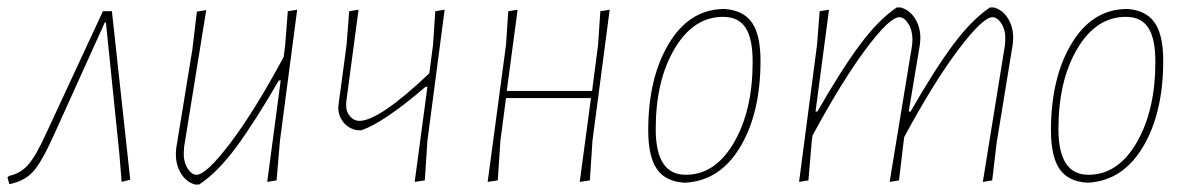

<svg xmlns="http://www.w3.org/2000/svg" viewBox="-38 -482 3173 513"><path d="M237 -452H261L310 -2L287 4L281 -70L245 -422H242L105 -119Q73 -48 50 -23Q27 2 -13 10L-18 -8L-14 -12Q16 -18 37 -41.5Q58 -65 86 -127Z M513 -455 454 -90 453 -75Q452 -50 463 -32.5Q474 -15 487 -15Q513 -15 577.5 -100Q642 -185 720 -330L724 -362L731 -452L756 -456L710 -106L701 0L676 4L712 -267H707Q642 -155 592.5 -88Q543 -21 494 11H483Q459 4 445 -19.5Q431 -43 432 -74L433 -87L476 -350L488 -451Z M920 -456 887 -209V-198Q887 -183 897.5 -171Q908 -159 922 -159Q975 -159 1109 -286L1119 -362L1125 -452L1150 -456L1104 -106L1097 0L1070 4L1104 -250H1099Q988 -155 928 -134H917Q893 -138 879 -156Q865 -174 866 -197L867 -206L888 -362L895 -452Z M1345 -456 1316 -239H1544L1560 -362L1566 -452L1591 -456L1545 -106L1538 0L1511 4L1541 -220H1314L1299 -106L1292 0L1265 4L1314 -362L1320 -452Z M1894 -458H1899Q1949 -454 1971.5 -421Q1994 -388 1994 -320Q1994 -181 1940.5 -90.5Q1887 0 1795 6H1790Q1740 3 1717 -30.5Q1694 -64 1694 -134Q1694 -273 1748.5 -364.5Q1803 -456 1894 -458ZM1894 -437Q1815 -437 1764.5 -352Q1714 -267 1714 -137Q1714 -15 1794 -15Q1873 -15 1923 -101Q1973 -187 1973 -317Q1973 -379 1954 -408Q1935 -437 1894 -437Z M2177 -456 2141 -184H2146Q2210 -296 2260 -363Q2310 -430 2358 -462H2369Q2393 -455 2407.5 -431.5Q2422 -408 2421 -377L2420 -364L2390 -184H2395Q2459 -296 2509 -363Q2559 -430 2607 -462H2618Q2642 -455 2656 -431.5Q2670 -408 2669 -377L2668 -364L2625 -101L2613 0L2588 4L2647 -361L2648 -376Q2649 -401 2638 -418.5Q2627 -436 2614 -436Q2588 -436 2523 -350Q2458 -264 2378 -116L2376 -101L2364 0L2339 4L2399 -361L2400 -376Q2400 -401 2389 -418.5Q2378 -436 2365 -436Q2339 -436 2275.5 -351Q2212 -266 2133 -120L2131 -106L2122 0L2097 4L2145 -362L2152 -452Z M2970 -458H2975Q3025 -454 3047.5 -421Q3070 -388 3070 -320Q3070 -181 3016.5 -90.5Q2963 0 2871 6H2866Q2816 3 2793 -30.5Q2770 -64 2770 -134Q2770 -273 2824.5 -364.5Q2879 -456 2970 -458ZM2970 -437Q2891 -437 2840.5 -352Q2790 -267 2790 -137Q2790 -15 2870 -15Q2949 -15 2999 -101Q3049 -187 3049 -317Q3049 -379 3030 -408Q3011 -437 2970 -437Z"/></svg>

Font: Alegreya Sans Thin
Style: Italic
Weight: 100
Italic angle: -7°
Designer: Juan Pablo del Peral
Foundry: Huerta Tipografica
Version: Version 2.007